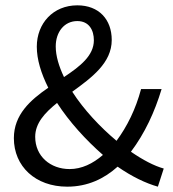

<svg xmlns="http://www.w3.org/2000/svg" viewBox="-20 -688 649 720"><path d="M232 12C309 12 371 -18 421 -63C474 -26 526 -1 572 12L594 -56C558 -66 516 -88 471 -119C523 -188 560 -268 586 -354H509C489 -279 457 -214 417 -160C355 -212 294 -277 251 -344C324 -397 399 -452 399 -538C399 -615 351 -668 270 -668C179 -668 118 -600 118 -513C118 -465 134 -413 161 -359C94 -313 32 -258 32 -170C32 -64 113 12 232 12ZM189 -514C189 -568 221 -609 270 -609C314 -609 332 -575 332 -537C332 -479 280 -439 220 -399C201 -439 189 -478 189 -514ZM241 -54C169 -54 112 -102 112 -175C112 -226 148 -265 194 -302C240 -231 302 -163 366 -107C328 -74 286 -54 241 -54Z"/></svg>

Font: Giro Sans Regular
Style: Regular
Weight: 400
Designer: Paul D. Hunt
Foundry: Adobe Systems Incorporated
Version: Version 1.000;PS 1.0;hotconv 1.0.88;makeotf.lib2.5.647800